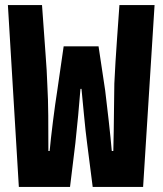

<svg xmlns="http://www.w3.org/2000/svg" viewBox="-20 -734 640 754"><path d="M255 0 276 -172Q281 -217 287 -281Q293 -345 296 -385H300Q304 -345 310 -281Q316 -217 322 -172L344 0H542L587 -714H449Q443 -631 439.5 -580Q436 -529 433.5 -490Q431 -451 429 -406Q428 -358 427.5 -290Q427 -222 425 -141H419Q415 -188 407 -259.5Q399 -331 393 -379L367 -552H230L205 -379Q197 -329 188 -257.5Q179 -186 175 -141H170Q170 -215 169.5 -280.5Q169 -346 166 -398Q164 -458 159 -520Q154 -582 145 -714H11L54 0Z"/></svg>

Font: Noto Sans Mono UI ExtraBold
Style: Regular
Weight: 800
Designer: Monotype Design team
Foundry: Monotype Imaging Inc.
Version: 1.000